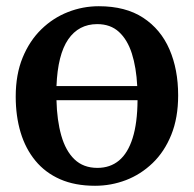

<svg xmlns="http://www.w3.org/2000/svg" viewBox="-20 -586 623 617"><path d="M285.5 11Q221 11 173.2 -10Q125.5 -31 93.8 -69.5Q62 -108 46.2 -160.5Q30.5 -213 30.5 -275.5Q30.5 -347 52.8 -401Q75 -455 112.8 -491.8Q150.5 -528.5 198.2 -547.2Q246 -566 297.5 -566Q383.5 -566 440 -529Q496.5 -492 524.5 -427.5Q552.5 -363 552.5 -279.5Q552.5 -207.5 530.5 -153Q508.5 -98.5 470.5 -62Q432.5 -25.5 384.8 -7.2Q337 11 285.5 11ZM293 -46.5Q334 -46.5 362.5 -70.2Q391 -94 406.2 -142.2Q421.5 -190.5 422 -264H161.5Q163 -199.5 177 -150.2Q191 -101 219.5 -73.8Q248 -46.5 293 -46.5ZM161.5 -309.5H421Q418 -369 403.8 -413.8Q389.5 -458.5 362.2 -483.5Q335 -508.5 292.5 -508.5Q233 -508.5 199.2 -459.5Q165.5 -410.5 161.5 -309.5Z"/></svg>

Font: Merriweather 28pt SemiBold
Style: Regular
Weight: 600
Version: Version 2.100